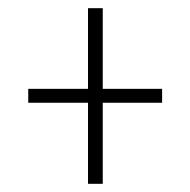

<svg xmlns="http://www.w3.org/2000/svg" viewBox="-20 -592 465 469"><path d="M195 -143V-341H49V-375H195V-572H231V-375H376V-341H231V-143Z"/></svg>

Font: Noto Serif Myanmar ExtraCondensed ExtraLight
Style: Regular
Weight: 200
Width: 2
Designer: Ben Mitchell and the Monotype Design Team
Foundry: Monotype Imaging Inc.
Version: Version 2.106; ttfautohint (v1.8.4.7-5d5b)